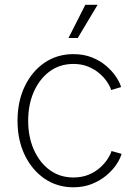

<svg xmlns="http://www.w3.org/2000/svg" viewBox="-20 -773 578 802"><path d="M286.6 9.3Q218.8 9.3 166.3 -26.6Q113.8 -62.5 83.5 -125.2Q53.2 -188 53.2 -268.6Q53.2 -349.6 83.5 -412.6Q113.8 -475.6 166.3 -511.2Q218.8 -546.9 286.6 -546.9Q329.6 -546.9 364 -533.2Q398.4 -519.5 423.6 -497.8Q448.7 -476.1 464.6 -452.4Q480.5 -428.7 485.8 -409.2L444.3 -397Q440.4 -411.1 428.2 -429.7Q416 -448.2 396.2 -465.6Q376.5 -482.9 349.1 -494.4Q321.8 -505.9 286.6 -505.9Q230 -505.9 187.7 -474.9Q145.5 -443.8 121.6 -390.4Q97.7 -336.9 97.7 -268.6Q97.7 -200.7 121.6 -147.2Q145.5 -93.8 187.7 -62.7Q230 -31.7 286.6 -31.7Q322.3 -31.7 350.1 -43.2Q377.9 -54.7 397.7 -72.5Q417.5 -90.3 429.7 -109.1Q441.9 -127.9 445.8 -142.1L487.8 -130.4Q482.4 -110.4 466.6 -86.4Q450.7 -62.5 425 -40.8Q399.4 -19 364.5 -4.9Q329.6 9.3 286.6 9.3ZM266.1 -614.3 336.4 -752.9H387.7L304.7 -614.3Z"/></svg>

Font: Inter 18pt ExtraLight
Style: Regular
Weight: 250
Designer: Rasmus Andersson
Foundry: rsms
Version: Version 4.001;git-66647c0bb